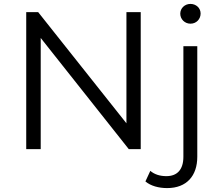

<svg xmlns="http://www.w3.org/2000/svg" viewBox="-20 -762 1127 981"><path d="M953 -641C984 -641 1005 -665 1005 -693C1005 -721 982 -742 953 -742C924 -742 901 -720 901 -692C901 -664 924 -641 953 -641ZM188 0V-568L638 0H699V-700H626V-132L175 -700H114V0ZM834 199C934 199 988 136 988 39V-526H917V39C917 104 886 138 830 138C797 138 769 129 748 111L723 165C750 188 791 199 834 199Z"/></svg>

Font: Montserrat Z
Style: Regular
Weight: 400
Designer: Julieta Ulanovsky
Foundry: Julieta Ulanovsky
Version: Version 8.000